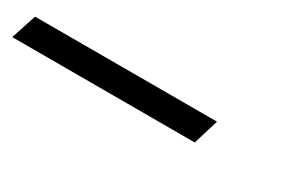

<svg xmlns="http://www.w3.org/2000/svg" viewBox="-26 -154 647 435"><g transform="rotate(30 298.0 63.0)"><path d="M-25 96 -3.5 30H472.5L452.5 96Z"/></g></svg>

Font: Libre Caslon Condensed SemiBold Italic
Style: Regular
Weight: 600
Italic angle: -22.583°
Designer: Pablo Impallari, Rodrigo Fuenzalida, Katja Schimmel, Ertekin Erdin
Foundry: Pablo Impallari, Rodrigo Fuenzalida
Version: Version 2.000; ttfautohint (v1.8.4.7-5d5b);gftools[0.9.33]